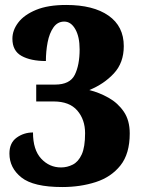

<svg xmlns="http://www.w3.org/2000/svg" viewBox="-20 -744 571 774"><path d="M231 10Q115 10 66.5 -28.5Q18 -67 18 -125Q18 -168 47 -189Q76 -210 113 -210Q113 -140 146 -104.5Q179 -69 226 -69Q251 -69 273.5 -80.5Q296 -92 309.5 -121.5Q323 -151 323 -207Q323 -262 291.5 -298.5Q260 -335 196 -335H126V-403H202Q262 -403 281.5 -442.5Q301 -482 301 -545Q301 -596 283.5 -626.5Q266 -657 239 -657Q212 -657 195.5 -633.5Q179 -610 172 -573.5Q165 -537 165 -498Q104 -498 67 -518.5Q30 -539 30 -588Q30 -622 53.5 -653Q77 -684 125 -704Q173 -724 247 -724Q356 -724 417.5 -681Q479 -638 479 -558Q479 -491 439 -448Q399 -405 340 -381Q380 -371 417.5 -350Q455 -329 479 -294Q503 -259 503 -206Q503 -124 465.5 -77Q428 -30 366 -10Q304 10 231 10Z"/></svg>

Font: Noto Serif Thai SemiCondensed Black
Style: Regular
Weight: 900
Width: 4
Designer: Monotype Design Team
Foundry: Monotype Imaging Inc.
Version: Version 2.002; ttfautohint (v1.8.4.7-5d5b)